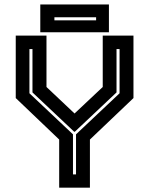

<svg xmlns="http://www.w3.org/2000/svg" viewBox="-20 -864 687 884"><path d="M252.5 0V-221.5L52.5 -412.5V-700H194V-463.5L328 -337H318.5L453 -463.5V-700H594.5V-412.5L394 -221.5V0ZM316 -61H330V-245.5L530.5 -434.5V-638H516.5V-438.5L324.5 -257.5H321.5L129.5 -438.5V-638H115.5V-434.5L316 -245.5ZM165.5 -715.5V-843.5H481.5V-715.5ZM230.5 -770.5H422.5V-784.5H230.5Z"/></svg>

Font: Tourney Thin
Style: Regular
Weight: 100
Designer: Tyler Finck
Foundry: Etcetera Type Co
Version: Version 1.015